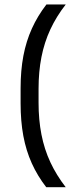

<svg xmlns="http://www.w3.org/2000/svg" viewBox="-20 -695 332 837"><path d="M148.1 -307.9V-247.2Q148.1 -172.5 160.7 -108.5Q173.2 -44.4 199.5 12.1Q225.9 68.6 266.5 121.1H181.6Q143.3 71.7 118.5 16.7Q93.7 -38.3 81.7 -102.6Q69.8 -166.9 69.8 -244.5V-310.2Q69.8 -387.5 81.9 -451.5Q94.1 -515.6 119.1 -570.8Q144.1 -625.9 182.3 -675.4H266.5Q225.9 -623.4 199.5 -566.8Q173.2 -510.2 160.7 -446.4Q148.1 -382.6 148.1 -307.9Z"/></svg>

Font: Anek Tamil Medium
Style: Regular
Weight: 500
Designer: Aadarsh Rajan (Tamil), Yesha Goshar (Latin)
Foundry: Ek Type
Version: Version 1.003